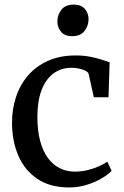

<svg xmlns="http://www.w3.org/2000/svg" viewBox="-20 -814 545 845"><path d="M284.8 11Q200.8 11 145 -26.4Q89.2 -63.7 61.2 -127.9Q33.3 -192 32.9 -271.9Q32.6 -333.7 50.6 -387.6Q68.6 -441.6 104.1 -482.6Q139.6 -523.5 192.2 -546.8Q244.7 -570 313.5 -570Q347.5 -570 376.2 -564.4Q404.8 -558.8 426.7 -551.7Q448.6 -544.6 462.4 -540L457.6 -385.9H392.9L370.4 -487.5Q368.8 -495.8 356.9 -502.1Q345 -508.4 328.4 -512.1Q311.8 -515.8 295.1 -515.8Q250.1 -515.8 216.4 -491.6Q182.8 -467.3 163.9 -419.9Q145 -372.5 144.5 -302.4Q144.2 -240.7 156.4 -194.7Q168.7 -148.7 190.8 -118.7Q212.9 -88.7 243 -73.7Q273.2 -58.7 308.3 -58.7Q338.9 -58.7 366.1 -65.4Q393.2 -72.2 415.2 -82.2Q437.2 -92.2 452.4 -102.4L471.3 -61.9Q454.6 -44.8 425.7 -28Q396.7 -11.2 360.2 -0.1Q323.8 11 284.8 11ZM296.8 -654.7Q265.1 -654.7 248.8 -674Q232.5 -693.3 232.5 -719.7Q232.5 -748.5 250.3 -771.1Q268 -793.8 304.4 -793.8H305.4Q337 -793.8 353.3 -774.9Q369.7 -755.9 369.7 -729.5Q369.7 -700.7 351.9 -677.7Q334.1 -654.7 297.8 -654.7Z"/></svg>

Font: Merriweather Light
Style: Regular
Weight: 300
Designer: Eben Sorkin
Foundry: Eben Sorkin
Version: Version 2.100